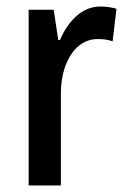

<svg xmlns="http://www.w3.org/2000/svg" viewBox="-20 -570 389 590"><path d="M288 -550C232 -550 190 -506 164 -447H159L145 -540H68V0H167V-281C167 -382 215 -450 279 -450C297 -450 313 -448 326 -443L338 -543C321 -548 304 -550 288 -550Z"/></svg>

Font: Noto Sans Myanmar UI Condensed Medium
Style: Regular
Weight: 500
Width: 3
Designer: Monotype Design Team
Foundry: Monotype Imaging Inc.
Version: Version 2.103